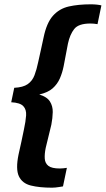

<svg xmlns="http://www.w3.org/2000/svg" viewBox="-20 -778 490 890"><path d="M272 86Q272 86 253.5 89Q235 92 221 92Q163 92 123 82Q83 72 67.5 39Q52 6 66 -62Q72 -88 79 -120.5Q86 -153 91 -178Q99 -215 101 -242.5Q103 -270 88 -286Q73 -302 32 -304L46 -371Q87 -373 108.5 -388Q130 -403 140 -429.5Q150 -456 157 -490Q164 -520 169.5 -546.5Q175 -573 182 -604Q196 -672 225.5 -705Q255 -738 299 -748Q343 -758 401 -758Q416 -758 429.5 -756.5Q443 -755 450 -753L432 -666Q415 -669 399 -669Q344 -669 324 -643.5Q304 -618 295 -576L275 -471Q269 -441 257.5 -414.5Q246 -388 224 -368.5Q202 -349 162 -340Q198 -329 211.5 -307.5Q225 -286 224.5 -258.5Q224 -231 218 -200L192 -93Q186 -64 187.5 -42.5Q189 -21 204.5 -9Q220 3 257 3Q272 3 290 0Z"/></svg>

Font: Epunda Sans ExtraBold
Style: Italic
Weight: 800
Italic angle: -12.0243°
Designer: Simon Atzbach
Foundry: typofactur
Version: Version 2.204; ttfautohint (v1.8.4.7-5d5b)